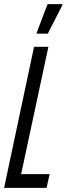

<svg xmlns="http://www.w3.org/2000/svg" viewBox="-21 -916 324 936"><path d="M-1 0 145 -688H215L82 -67H221L206 0ZM158 -752V-757L211 -896H283V-891L212 -752Z"/></svg>

Font: Saira UltraCondensed Medium
Style: Italic
Weight: 500
Width: 1
Italic angle: -12°
Designer: Hector Gatti with collaboration of the Omnibus-Type team
Foundry: Omnibus-Type
Version: Version 1.101